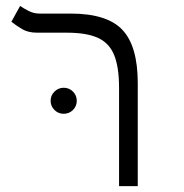

<svg xmlns="http://www.w3.org/2000/svg" viewBox="-20 -632 626 652"><path d="M447.8 -349.6V0H384.3V-334Q384.3 -404.8 367.4 -445.6Q350.6 -486.3 312 -503.7Q273.4 -521 207 -521H106Q75.2 -521 54.7 -533.4Q34.2 -545.9 18.6 -558.1L48.3 -611.8Q59.6 -604 76.9 -595Q94.2 -585.9 114.3 -585.9H219.7Q343.8 -585.9 395.8 -530.5Q447.8 -475.1 447.8 -349.6ZM196.3 -245.6Q178.2 -245.6 165 -258.5Q151.9 -271.5 151.9 -289.6Q151.9 -308.1 165 -321Q178.2 -334 196.3 -334Q214.8 -334 227.8 -321Q240.7 -308.1 240.7 -289.6Q240.7 -271.5 227.8 -258.5Q214.8 -245.6 196.3 -245.6Z"/></svg>

Font: Cascadia Code NF Light
Style: Regular
Weight: 300
Monospace: yes
Designer: Aaron Bell
Foundry: Saja Typeworks
Version: Version 2404.023; ttfautohint (v1.8.4)